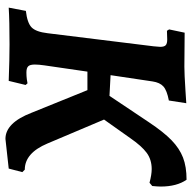

<svg xmlns="http://www.w3.org/2000/svg" viewBox="-20 -670 705 705"><g transform="rotate(90 332.5 -317.5)"><path d="M665 -555Q665 -544 663 -524L651 -514Q621 -522 601 -522Q566 -522 541 -503.5Q516 -485 487 -443L419 -347L507 -139Q542 -56 603 -56L612 -47L599 3L490 15Q431 15 394 -81L311 -286H243L220 -128Q217 -107 217 -93Q217 -75 223.5 -68.5Q230 -62 246 -62Q260 -62 271 -63.5Q282 -65 286 -66L292 -59L277 3Q196 0 143 0Q56 0 8 3L20 -60Q64 -65 80.5 -81Q97 -97 102 -140L150 -529L152 -553Q152 -568 146 -573.5Q140 -579 125 -579L93 -578L88 -586L100 -643L225 -642Q251 -642 313 -646L359 -649L349 -585Q312 -578 297.5 -565Q283 -552 279 -525L256 -371L332 -367L429 -512Q465 -566 495 -595Q525 -624 558.5 -637Q592 -650 640 -650Q665 -614 665 -555Z"/></g></svg>

Font: Alegreya SC
Style: Bold Italic
Weight: 700
Italic angle: -7°
Designer: Juan Pablo del Peral
Foundry: Huerta Tipografica
Version: Version 2.007; ttfautohint (v1.6)